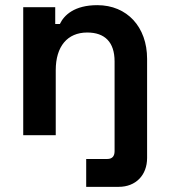

<svg xmlns="http://www.w3.org/2000/svg" viewBox="-20 -524 656 744"><path d="M70 0H196V-252C196 -344 241 -398 318 -398C386 -398 424 -361 424 -286V62C424 82 414 92 396 92H314V200H440C506 200 550 155 550 88V-296C550 -419 473 -504 357 -504C268 -504 228 -465 212 -431H194V-496H70Z"/></svg>

Font: Meta Space
Style: Bold
Weight: 700
Designer: Meta Pool / Florian Karsten
Foundry: Meta Pool / Florian Karsten
Version: Version 2.000;Glyphs 3.1.1 (3137)